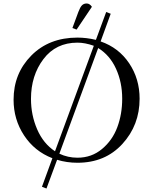

<svg xmlns="http://www.w3.org/2000/svg" viewBox="-20 -927 877 1103"><path d="M58 -354Q58 -505 160 -608Q262 -711 425 -711Q477 -711 531 -698L590 -858L616 -848L558 -689Q662 -653 722 -563.5Q782 -474 782 -360Q782 -208 683 -100Q584 8 425 8Q364 8 308 -9L247 156L221 146L281 -18Q178 -58 118 -149.5Q58 -241 58 -354ZM158 -359Q158 -266 193.5 -184Q229 -102 296 -58L519 -664Q468 -682 425 -682Q301 -682 229.5 -587.5Q158 -493 158 -359ZM321 -44Q370 -21 425 -21Q506 -21 566 -71Q626 -121 654 -196.5Q682 -272 682 -360Q682 -454 646.5 -532Q611 -610 544 -651ZM396 -766 430 -858Q440 -885 450.5 -896Q461 -907 478 -907Q495 -907 508 -888L420 -757Z"/></svg>

Font: Dihjauti
Style: Bold
Weight: 700
Designer: T. Christopher White
Version: Version 3.0.0